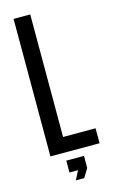

<svg xmlns="http://www.w3.org/2000/svg" viewBox="-143 -856 656 1079"><g transform="rotate(-15 184.5 -316.5)"><path d="M54 0V-800H151V-87H340V0ZM134 115V46H237V116L206 167H157L184 115Z"/></g></svg>

Font: Big Shoulders Text SemiBold
Style: Regular
Weight: 600
Designer: Patric King
Foundry: XO Type Co
Version: Version 1.000; ttfautohint (v1.8.2)